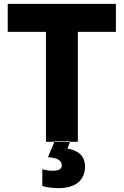

<svg xmlns="http://www.w3.org/2000/svg" viewBox="-20 -734 640 994"><path d="M218 0V-569H20V-714H580V-569H383V0ZM282 240Q350 240 385 210Q420 180 420 130Q420 87 395.5 64.5Q371 42 329 35L344 -3H263L228 80Q300 84 300 122Q300 150 253 150Q227 150 199 142V229Q235 240 282 240Z"/></svg>

Font: Noto Sans Mono Extra
Style: Regular
Weight: 800
Designer: Monotype Design Team
Foundry: Monotype Imaging Inc.
Version: Version 1.900